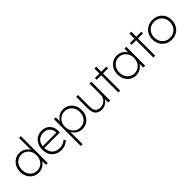

<svg xmlns="http://www.w3.org/2000/svg" viewBox="253 -2125 3731 3731"><g transform="rotate(-45 2118.0 -260.0)"><path d="M280 10Q209 10 153 -25Q97 -60 64.5 -121Q32 -182 32 -260Q32 -339 65.5 -400Q99 -461 155 -496Q211 -531 280 -531Q347 -531 401.5 -498.5Q456 -466 484 -414V-740H534V0H486L483 -106Q454 -55 400 -22.5Q346 10 280 10ZM287 -40Q344 -40 389.5 -68.5Q435 -97 461.5 -146.5Q488 -196 488 -261Q488 -325 462 -374.5Q436 -424 390.5 -452.5Q345 -481 287 -481Q228 -481 182.5 -452.5Q137 -424 111 -374.5Q85 -325 85 -261Q85 -198 110.5 -148Q136 -98 181.5 -69Q227 -40 287 -40Z M899 10Q824 10 765.5 -24Q707 -58 674 -119Q641 -180 641 -261Q641 -339 673 -400Q705 -461 761.5 -496Q818 -531 892 -531Q965 -531 1017 -499.5Q1069 -468 1096.5 -412Q1124 -356 1121 -282L1120 -255H694Q697 -157 752 -98.5Q807 -40 908 -40Q945 -40 984 -52Q1023 -64 1072 -104L1098 -67Q1065 -35 1014.5 -12.5Q964 10 899 10ZM891 -481Q814 -481 760 -435Q706 -389 696 -301H1071V-307Q1071 -347 1051.5 -387Q1032 -427 992 -454Q952 -481 891 -481Z M1222 220V-520H1270L1274 -405Q1301 -460 1356.5 -495.5Q1412 -531 1481 -531Q1550 -531 1606.5 -496Q1663 -461 1696.5 -400Q1730 -339 1730 -260Q1730 -182 1697.5 -121Q1665 -60 1608.5 -25Q1552 10 1481 10Q1410 10 1354 -27Q1298 -64 1272 -121V220ZM1473 -40Q1533 -40 1579 -68.5Q1625 -97 1651 -147Q1677 -197 1677 -260Q1677 -324 1650.5 -374Q1624 -424 1578 -452.5Q1532 -481 1473 -481Q1414 -481 1367.5 -452.5Q1321 -424 1294.5 -374.5Q1268 -325 1268 -261Q1268 -196 1295 -146.5Q1322 -97 1368 -68.5Q1414 -40 1473 -40Z M2022 10Q1926 10 1880 -42Q1834 -94 1834 -205V-520H1884V-207Q1884 -120 1918 -79Q1952 -38 2023 -38Q2072 -38 2112 -61Q2152 -84 2175.5 -121.5Q2199 -159 2199 -202V-520H2249V0H2201L2197 -96Q2183 -67 2155 -43Q2127 -19 2092 -4.5Q2057 10 2022 10Z M2474 0V-474H2349V-520H2474V-659H2524V-520H2664V-474H2524V0Z M2956 10Q2885 10 2829 -25Q2773 -60 2740.5 -121Q2708 -182 2708 -260Q2708 -339 2741.5 -400Q2775 -461 2831 -496Q2887 -531 2956 -531Q3022 -531 3076 -499.5Q3130 -468 3158 -417L3162 -520H3210V0H3160V-108Q3132 -56 3077.5 -23Q3023 10 2956 10ZM2963 -40Q3020 -40 3065.5 -68.5Q3111 -97 3137.5 -146.5Q3164 -196 3164 -261Q3164 -325 3138 -374.5Q3112 -424 3066.5 -452.5Q3021 -481 2963 -481Q2904 -481 2858.5 -452.5Q2813 -424 2787 -374.5Q2761 -325 2761 -261Q2761 -198 2786.5 -148Q2812 -98 2857.5 -69Q2903 -40 2963 -40Z M3435 0V-474H3310V-520H3435V-659H3485V-520H3625V-474H3485V0Z M3937 10Q3859 10 3798.5 -25Q3738 -60 3703.5 -122Q3669 -184 3669 -263Q3669 -341 3703.5 -401.5Q3738 -462 3798.5 -496.5Q3859 -531 3937 -531Q4015 -531 4075.5 -496.5Q4136 -462 4170 -401.5Q4204 -341 4204 -263Q4204 -184 4170 -122Q4136 -60 4075.5 -25Q4015 10 3937 10ZM3937 -40Q3999 -40 4047.5 -69Q4096 -98 4123.5 -148Q4151 -198 4151 -263Q4151 -326 4123.5 -375.5Q4096 -425 4047.5 -453Q3999 -481 3937 -481Q3874 -481 3825.5 -453Q3777 -425 3749.5 -375.5Q3722 -326 3722 -263Q3722 -198 3749.5 -148Q3777 -98 3825.5 -69Q3874 -40 3937 -40Z"/></g></svg>

Font: Lexend Deca ExtraLight
Style: Regular
Weight: 200
Designer: Bonnie Shaver-Troup, Thomas Jockin
Foundry: Lexend
Version: Version 1.008; ttfautohint (v1.8.4.7-5d5b)